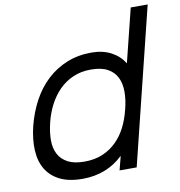

<svg xmlns="http://www.w3.org/2000/svg" viewBox="-91 -923 952 1016"><g transform="rotate(-10 385.0 -414.5)"><path d="M563 0H471L490 -73H488Q445 -32 390.5 -11Q336 10 272 10Q198 10 150 -14Q102 -38 76.5 -80.5Q51 -123 48 -182Q45 -241 62 -311Q80 -382 112.5 -442.5Q145 -503 192 -547Q239 -591 299.5 -615.5Q360 -640 432 -640Q493 -640 538 -616Q583 -592 606 -553H608L679 -839H770ZM556 -312Q569 -362 569 -406Q569 -450 553 -482.5Q537 -515 503 -533.5Q469 -552 414 -552Q360 -552 317 -533Q274 -514 242 -481.5Q210 -449 187.5 -405.5Q165 -362 153 -312Q141 -262 141 -219.5Q141 -177 157.5 -145.5Q174 -114 208 -96Q242 -78 297 -78Q352 -78 394.5 -96Q437 -114 469 -145.5Q501 -177 522.5 -219.5Q544 -262 556 -312Z"/></g></svg>

Font: TypoPRO Sinkin Sans
Style: 400 Italic
Weight: 400
Italic angle: -112°
Designer: Keith Bates
Foundry: K-Type
Version: Sinkin Sans (version 1.0)  by Keith Bates   •   © 2014   www